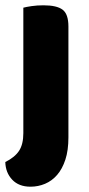

<svg xmlns="http://www.w3.org/2000/svg" viewBox="-27 -513 334 724"><path d="M231 5Q231 54 219.5 89Q208 124 188.5 146.5Q169 169 143 180Q117 191 88 191Q44 191 19 164.5Q-6 138 -7 98Q29 80 45 55.5Q61 31 61 -11V-484Q72 -487 92.5 -490Q113 -493 137 -493Q187 -493 209 -476.5Q231 -460 231 -413V5Z"/></svg>

Font: Baloo Tammudu 2 ExtraBold
Style: Regular
Weight: 800
Designer: Maithili Shingre, Omkar Shende and Ek Type
Foundry: Ek Type
Version: Version 1.640;hotconv 1.0.111;makeotfexe 2.5.65597; ttfautoh